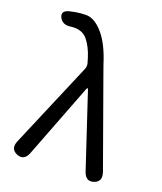

<svg xmlns="http://www.w3.org/2000/svg" viewBox="-149 -904 849 1008"><g transform="rotate(20 276.0 -400.5)"><path d="M129 -27Q110 21 67 4Q24 -14 44 -62L247 -540Q254 -556 250 -573Q248 -579 241 -603Q224 -657 195 -693Q163 -732 102 -724Q55 -717 38 -753Q22 -789 75 -799L99 -804Q128 -809 157 -809Q206 -809 255 -750Q299 -697 330 -598Q338 -574 347 -550L521 -65Q538 -15 495 0Q452 15 435 -35L300 -442Q297 -451 295 -451Q293 -451 289 -442Z"/></g></svg>

Font: Resource Han Rounded JP
Style: Regular
Weight: 400
Designer: Cyano Hao (round all glyphs); Ryoko NISHIZUKA 西塚涼子 (kana, bopomofo & ideographs); Paul D. Hunt (Latin, Greek & Cyrillic)
Foundry: Cyano Hao
Version: 0.990